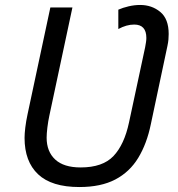

<svg xmlns="http://www.w3.org/2000/svg" viewBox="-20 -744 717 774"><path d="M300 10Q188 10 133.5 -41.5Q79 -93 79 -188Q79 -205 82 -230Q85 -255 91 -283L183 -714H272L179 -278Q174 -255 171 -230Q168 -205 168 -189Q168 -133 202.5 -101Q237 -69 305 -69Q394 -69 437.5 -115Q481 -161 500 -250L565 -553Q567 -564 568.5 -573.5Q570 -583 570 -591Q570 -645 521 -645Q490 -645 457 -627V-705Q475 -713 498.5 -718.5Q522 -724 545 -724Q592 -724 626 -696Q660 -668 660 -607Q660 -596 659 -584.5Q658 -573 655 -559L588 -243Q572 -165 537.5 -108Q503 -51 445 -20.5Q387 10 300 10Z"/></svg>

Font: Noto IKEA Latin
Style: Italic
Weight: 400
Italic angle: -12°
Designer: Monotype Design Team
Foundry: Monotype Imaging Inc.
Version: Version 1.0